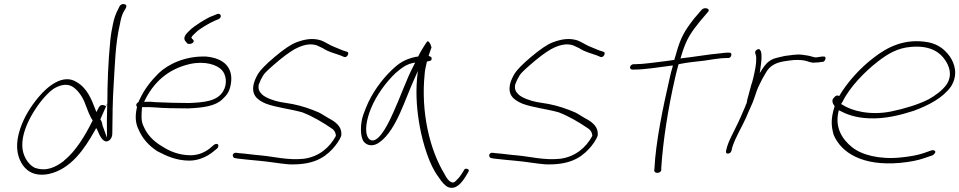

<svg xmlns="http://www.w3.org/2000/svg" viewBox="-20 -760 4647 930"><path d="M77 -134C54 -64 61 -11 83 28C102 62 139 97 215 83C323 60 389 -38 440 -129L446 -140L452 -129C461 -107 476 -73 497 -75C512 -77 524 -93 524 -114C525 -190 525 -272 531 -358C537 -447 538 -546 561 -644C565 -667 570 -685 577 -699L590 -722C595 -732 591 -738 582 -740C573 -742 562 -738 558 -727L547 -705C539 -688 532 -668 527 -643C522 -620 517 -593 514 -561C504 -461 500 -353 500 -260L499 -235C498 -197 497 -160 498 -126V-93L488 -121C485 -129 482 -137 479 -146L478 -147C475 -160 474 -172 466 -182L496 -250C494 -249 490 -247 490 -246C488 -249 485 -250 481 -251C465 -253 461 -245 454 -231L447 -217L442 -230C423 -280 401 -334 352 -362C285 -406 208 -339 167 -290C131 -247 97 -195 77 -134ZM88 -53C86 -107 112 -166 138 -210C164 -254 201 -302 238 -329C265 -346 300 -358 330 -341C357 -325 381 -289 391 -261L409 -215C415 -202 421 -187 429 -177L428 -175C394 -106 347 -27 290 18V19C249 50 204 73 147 52C114 35 89 -8 88 -53ZM238 -328V-329ZM496 -250C498 -251 499 -252 499 -252V-253C499 -255 500 -258 500 -260Z M640 -253C639 -248 643 -245 644 -241L643 -239C633 -194 637 -162 651 -133C669 -91 699 -55 743 -27C786 -5 833 18 898 18C942 18 984 -2 1011 -24L1032 -41C1034 -43 1036 -45 1037 -49C1039 -57 1037 -63 1029 -63C1025 -63 1022 -62 1017 -59L997 -42C974 -23 941 -8 904 -8C846 -8 801 -28 767 -50C722 -76 693 -108 676 -147C662 -175 665 -202 668 -241H674C691 -242 708 -241 727 -240C769 -236 833 -235 891 -235C968 -238 1024 -247 1057 -279C1079 -300 1091 -314 1098 -352C1112 -433 1064 -478 979 -486C879 -490 795 -450 748 -405C712 -369 678 -327 655 -275V-274H653L652 -267C646 -262 642 -260 640 -253ZM678 -267 681 -273C722 -357 790 -425 900 -450C974 -466 1033 -446 1056 -419C1073 -400 1084 -357 1061 -318C1032 -270 971 -264 895 -261C842 -261 779 -263 737 -265H735C716 -267 701 -268 684 -267ZM880 -558 887 -550C890 -548 891 -547 896 -547C906 -547 916 -551 918 -559C920 -568 910 -570 907 -577L908 -580C910 -586 920 -594 928 -602V-601V-602C945 -620 997 -650 1021 -660L1040 -668C1058 -678 1049 -700 1029 -691L1008 -682H1007C980 -672 922 -635 902 -616C879 -595 863 -576 880 -558ZM887 -550V-551ZM979 -486Z M1114 -18C1102 -11 1109 3 1115 5L1130 8C1159 11 1199 16 1238 19C1284 23 1332 32 1378 36C1488 40 1546 10 1591 -39C1606 -55 1626 -82 1633 -103C1638 -149 1603 -171 1569 -189C1556 -196 1543 -206 1525 -215C1486 -232 1443 -247 1397 -256L1337 -266C1306 -272 1268 -286 1251 -301C1237 -314 1228 -328 1234 -353L1235 -354C1239 -366 1245 -379 1255 -395C1265 -411 1292 -434 1332 -468C1372 -501 1404 -522 1426 -531C1456 -544 1486 -550 1515 -540L1547 -525V-524C1570 -510 1601 -501 1628 -492L1647 -484C1662 -479 1674 -505 1662 -509L1640 -516C1628 -521 1617 -525 1606 -530C1578 -540 1561 -554 1536 -564C1496 -577 1457 -571 1413 -554C1388 -544 1354 -521 1310 -484C1267 -448 1241 -420 1231 -404C1220 -386 1213 -369 1209 -354C1197 -302 1223 -277 1268 -258C1319 -239 1387 -232 1444 -216C1496 -196 1545 -166 1579 -143C1596 -133 1605 -123 1607 -103L1606 -100C1576 -45 1525 -1 1452 9C1375 17 1309 -1 1246 -7C1208 -10 1170 -16 1140 -18H1139L1125 -20C1122 -20 1117 -20 1114 -18ZM1378 36H1379ZM1536 -564Z M1732 -175C1725 -135 1728 -95 1741 -75C1758 -53 1790 -48 1821 -73C1860 -101 1892 -156 1917 -211C1942 -266 1963 -325 1988 -380L2004 -416L2000 -379C1993 -297 2000 -219 2014 -143C2030 -60 2060 39 2103 96C2122 125 2137 141 2152 147C2189 160 2216 126 2236 94L2249 72C2258 58 2234 53 2229 61V62L2215 84C2207 97 2197 108 2188 116C2180 125 2172 126 2166 122C2154 118 2143 103 2132 81C2061 -36 2018 -218 2037 -402C2038 -421 2043 -438 2046 -453L2048 -462C2058 -464 2069 -465 2070 -471V-472C2073 -481 2069 -486 2056 -489C2061 -506 2066 -518 2070 -530C2064 -555 2054 -561 2050 -560C2049 -559 2047 -556 2042 -549C2035 -539 2014 -505 2006 -487C2003 -485 1998 -485 1995 -485C1941 -473 1913 -455 1879 -422C1832 -378 1781 -310 1753 -239C1743 -215 1735 -193 1732 -175ZM1777 -235C1804 -301 1851 -363 1896 -406C1923 -428 1945 -450 1991 -457L1985 -445C1948 -375 1920 -291 1885 -215C1869 -179 1821 -72 1780 -80C1774 -81 1767 -86 1763 -93C1744 -124 1756 -184 1777 -235ZM2236 94Z M2356 -18C2344 -11 2351 3 2357 5L2372 8C2401 11 2441 16 2480 19C2526 23 2574 32 2620 36C2730 40 2788 10 2833 -39C2848 -55 2868 -82 2875 -103C2880 -149 2845 -171 2811 -189C2798 -196 2785 -206 2767 -215C2728 -232 2685 -247 2639 -256L2579 -266C2548 -272 2510 -286 2493 -301C2479 -314 2470 -328 2476 -353L2477 -354C2481 -366 2487 -379 2497 -395C2507 -411 2534 -434 2574 -468C2614 -501 2646 -522 2668 -531C2698 -544 2728 -550 2757 -540L2789 -525V-524C2812 -510 2843 -501 2870 -492L2889 -484C2904 -479 2916 -505 2904 -509L2882 -516C2870 -521 2859 -525 2848 -530C2820 -540 2803 -554 2778 -564C2738 -577 2699 -571 2655 -554C2630 -544 2596 -521 2552 -484C2509 -448 2483 -420 2473 -404C2462 -386 2455 -369 2451 -354C2439 -302 2465 -277 2510 -258C2561 -239 2629 -232 2686 -216C2738 -196 2787 -166 2821 -143C2838 -133 2847 -123 2849 -103L2848 -100C2818 -45 2767 -1 2694 9C2617 17 2551 -1 2488 -7C2450 -10 2412 -16 2382 -18H2381L2367 -20C2364 -20 2359 -20 2356 -18ZM2620 36H2621ZM2778 -564Z M3032 -436C3030 -429 3036 -423 3042 -423H3050C3105 -423 3168 -434 3239 -443L3238 -437C3233 -420 3228 -402 3224 -383C3190 -235 3156 -69 3150 56L3149 66C3150 83 3182 80 3183 63V53C3191 -74 3216 -236 3250 -383C3255 -404 3260 -426 3266 -446L3267 -449C3306 -457 3349 -462 3390 -466C3423 -471 3469 -479 3498 -479H3507C3515 -479 3520 -484 3522 -491C3524 -500 3521 -505 3513 -505H3504C3498 -505 3485 -504 3463 -501H3462C3414 -497 3340 -484 3276 -477L3278 -483C3280 -490 3282 -497 3284 -503C3307 -575 3328 -604 3374 -661L3410 -703C3423 -719 3391 -727 3379 -713L3342 -670C3297 -612 3278 -581 3256 -504V-503C3253 -494 3251 -485 3247 -474V-470C3235 -468 3218 -466 3205 -464C3151 -458 3098 -449 3055 -449H3048C3041 -449 3033 -442 3032 -436Z M3591 -247C3576 -213 3562 -178 3545 -145C3530 -113 3511 -80 3502 -50L3497 -30C3495 -22 3498 -16 3504 -16C3514 -16 3519 -20 3523 -29L3527 -47C3543 -97 3574 -145 3595 -193C3607 -225 3625 -257 3634 -286C3641 -308 3649 -332 3659 -351L3673 -379L3691 -410C3709 -442 3740 -458 3784 -464L3805 -467C3831 -471 3859 -470 3876 -467C3894 -464 3908 -454 3927 -457H3928C3937 -457 3951 -458 3957 -460H3965C3980 -463 3985 -490 3968 -486H3961C3952 -484 3942 -484 3933 -482H3932C3927 -482 3924 -483 3920 -484L3905 -488C3898 -490 3892 -491 3885 -492L3864 -495C3837 -498 3808 -492 3781 -489L3755 -483C3745 -480 3733 -478 3724 -474C3700 -463 3687 -448 3672 -425L3660 -406L3663 -427C3668 -462 3672 -491 3665 -514H3663C3660 -532 3634 -516 3638 -504C3639 -496 3643 -492 3643 -479C3644 -451 3637 -418 3629 -384C3626 -370 3622 -357 3618 -346C3614 -327 3608 -312 3605 -297L3600 -279C3599 -273 3597 -256 3592 -252ZM3593 -188Z M4017 -285C4007 -272 4014 -257 4022 -247L4023 -245L4021 -240C4004 -183 4006 -149 4018 -107C4055 -19 4159 45 4339 29C4392 24 4428 16 4457 6L4498 -8C4501 -10 4505 -13 4508 -18C4516 -27 4504 -35 4493 -32L4453 -18C4426 -9 4391 -2 4341 3C4238 13 4152 -10 4106 -48C4059 -86 4024 -142 4041 -217L4043 -226C4081 -206 4122 -190 4187 -187C4267 -183 4343 -203 4405 -223C4479 -250 4549 -287 4587 -342C4622 -399 4604 -452 4581 -486C4559 -516 4530 -544 4478 -555C4363 -576 4279 -533 4210 -479C4148 -432 4084 -362 4045 -295C4033 -300 4027 -297 4018 -285ZM4054 -256 4061 -267C4096 -339 4170 -414 4232 -462C4280 -499 4327 -528 4394 -533C4488 -541 4534 -505 4558 -469C4575 -444 4596 -400 4566 -352C4545 -322 4510 -297 4478 -279C4428 -254 4364 -234 4296 -220C4196 -200 4106 -222 4058 -254ZM4587 -342Z"/></svg>

Font: Stray Cat
Style: LtExtObl
Weight: 300
Version: Version 1.0